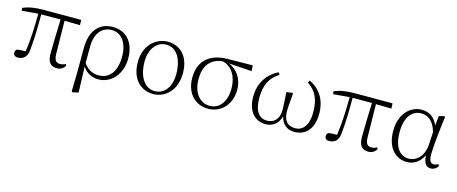

<svg xmlns="http://www.w3.org/2000/svg" viewBox="-43 -1105 4499 1891"><g transform="rotate(15 2206.5 -159.5)"><path d="M503 14C541 14 569 -4 586 -33L578 -51C562 -41 547 -35 522 -35C484 -35 463 -53 461 -120L456 -458L614 -455L612 -508H229C138 -508 76 -497 18 -471L24 -444L188 -458C187 -333 184 -205 164 -67C131 -68 104 -66 80 -63C66 -55 59 -45 59 -27C59 -5 74 12 103 12C157 12 197 -19 203 -85C216 -205 218 -332 218 -459H415C411 -329 406 -204 406 -112C406 -20 441 14 503 14Z M704 196 715 203 773 189 764 -73C801 -16 860 14 925 14C1051 14 1158 -94 1158 -262C1158 -429 1065 -522 934 -522C796 -522 709 -428 709 -246L708 5ZM764 -109 765 -281C766 -412 831 -490 931 -490C1025 -490 1095 -409 1095 -261C1095 -115 1030 -25 918 -25C852 -25 802 -55 764 -109Z M1484 14C1594 14 1716 -72 1716 -259C1716 -431 1621 -522 1492 -522C1382 -522 1258 -432 1258 -254C1258 -67 1368 14 1484 14ZM1491 -18C1403 -18 1321 -99 1321 -276C1321 -402 1389 -490 1486 -490C1592 -490 1655 -388 1655 -232C1655 -112 1597 -18 1491 -18Z M2044 14C2165 14 2275 -78 2275 -243C2275 -345 2219 -436 2128 -471L2364 -455L2360 -513L2105 -510C1910 -508 1816 -403 1816 -241C1816 -84 1913 14 2044 14ZM2065 -475C2165 -451 2217 -353 2217 -239C2217 -96 2146 -18 2052 -18C1954 -18 1879 -103 1879 -245C1879 -377 1939 -463 2065 -475Z M2630 14C2704 14 2760 -30 2779 -105C2800 -24 2849 14 2926 14C3026 14 3116 -53 3116 -221C3116 -366 3049 -461 2942 -514L2928 -490C3015 -432 3055 -356 3055 -220C3055 -78 2993 -23 2924 -23C2842 -23 2802 -72 2802 -166C2802 -217 2810 -270 2815 -347L2807 -353L2748 -344C2752 -262 2757 -217 2757 -160C2757 -70 2704 -23 2635 -23C2559 -23 2505 -81 2505 -219C2505 -357 2549 -434 2639 -491L2625 -514C2518 -461 2444 -362 2444 -217C2444 -59 2528 14 2630 14Z M3678 14C3716 14 3744 -4 3761 -33L3753 -51C3737 -41 3722 -35 3697 -35C3659 -35 3638 -53 3636 -120L3631 -458L3789 -455L3787 -508H3404C3313 -508 3251 -497 3193 -471L3199 -444L3363 -458C3362 -333 3359 -205 3339 -67C3306 -68 3279 -66 3255 -63C3241 -55 3234 -45 3234 -27C3234 -5 3249 12 3278 12C3332 12 3372 -19 3378 -85C3391 -205 3393 -332 3393 -459H3590C3586 -329 3581 -204 3581 -112C3581 -20 3616 14 3678 14Z M4071 14C4134 14 4200 -19 4236 -100C4243 -16 4268 14 4315 14C4347 14 4373 -4 4389 -29L4378 -47C4364 -39 4353 -33 4334 -33C4302 -33 4284 -53 4284 -123C4284 -194 4303 -377 4321 -511L4311 -518L4259 -504L4249 -406C4214 -488 4156 -522 4083 -522C3975 -522 3863 -432 3863 -247C3863 -81 3952 14 4071 14ZM4245 -337 4238 -207C4229 -78 4149 -23 4082 -23C3985 -23 3927 -106 3927 -253C3927 -419 4003 -486 4087 -486C4152 -486 4215 -448 4245 -337Z"/></g></svg>

Font: Noto Serif CJK SC ExtraLight
Style: Regular
Weight: 200
Designer: Ryoko NISHIZUKA 西塚涼子 (kana & ideographs); Frank Grießhammer (Latin, Greek & Cyrillic); Wenlong ZHANG 张文龙 (bopomofo); San
Foundry: Adobe
Version: Version 2.001;hotconv 1.1.0;makeotfexe 2.6.0